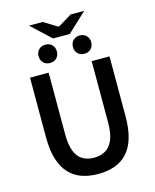

<svg xmlns="http://www.w3.org/2000/svg" viewBox="-139 -1051 933 1155"><g transform="rotate(-15 327.5 -473.0)"><path d="M328 12Q271 12 225.5 -4Q180 -20 147.5 -55Q115 -90 97.5 -146Q80 -202 80 -281V-654H196V-272Q196 -203 212.5 -163Q229 -123 259 -106Q289 -89 328 -89Q368 -89 398.5 -106Q429 -123 446.5 -163Q464 -203 464 -272V-654H575V-281Q575 -202 558 -146Q541 -90 508.5 -55Q476 -20 430.5 -4Q385 12 328 12ZM220 -708Q195 -708 179 -724Q163 -740 163 -765Q163 -790 179 -806Q195 -822 220 -822Q246 -822 261.5 -806Q277 -790 277 -765Q277 -740 261.5 -724Q246 -708 220 -708ZM434 -708Q409 -708 393 -724Q377 -740 377 -765Q377 -790 393 -806Q409 -822 434 -822Q459 -822 475 -806Q491 -790 491 -765Q491 -740 475 -724Q459 -708 434 -708ZM275 -846 155 -958H240L325 -906H329L414 -958H499L379 -846Z"/></g></svg>

Font: Source Sans 3 SemiBold
Style: Regular
Weight: 600
Designer: Paul D. Hunt
Foundry: Adobe
Version: Version 3.046;hotconv 1.0.118;makeotfexe 2.5.65603